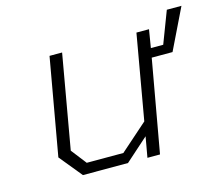

<svg xmlns="http://www.w3.org/2000/svg" viewBox="-87 -697 942 811"><g transform="rotate(-15 384.0 -291.5)"><path d="M181 0 100 -99 175 -523H230L158 -113L210 -46H370L490 -152L555 -523H610L597 -444H651L704 -583H768L681 -404H590L518 0H463L479 -90L378 0Z"/></g></svg>

Font: Tomorrow Light
Style: Italic
Weight: 300
Italic angle: -10°
Designer: Tony de Marco, Monica Rizzolli
Foundry: Just in Type
Version: Version 2.002